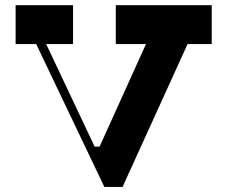

<svg xmlns="http://www.w3.org/2000/svg" viewBox="-20 -720 874 738"><path d="M793.8 -550.6H425.1V-700H793.8ZM260.8 -550.6H40V-700H260.8ZM143.2 -580.9 353.5 -135.9 558.1 -588.2 718.2 -588.4 451.1 -1.6H381.1L105 -580.2ZM330.7 -156.4H372.7L352.7 -116.4Z"/></svg>

Font: Space Cowgirl
Style: Regular
Weight: 400
Designer: Valery Marier
Foundry: Valery Marier
Version: Version 1.000